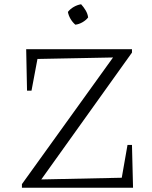

<svg xmlns="http://www.w3.org/2000/svg" viewBox="-20 -882 714 902"><path d="M83 0V-17L511 -612L156 -605L128 -456H107L103 -651H600V-635L174 -39L552 -47L579 -201H600L605 0ZM361 -862Q373 -849 382.5 -833Q392 -817 394 -800Q384 -787 367.5 -777.5Q351 -768 334 -766Q321 -777 311.5 -793Q302 -809 299 -826Q310 -840 326.5 -849.5Q343 -859 361 -862Z"/></svg>

Font: Piazzolla Thin ExtraLight
Style: Regular
Weight: 250
Version: Version 2.005